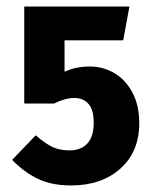

<svg xmlns="http://www.w3.org/2000/svg" viewBox="-20 -550 471 586"><path d="M356 -427H177V-331Q211 -347 254 -347Q295 -347 329.5 -326.5Q364 -306 384.5 -267Q405 -228 405 -174Q405 -87 347.5 -35.5Q290 16 197 16Q138 16 96 -4Q54 -24 17 -62L89 -137Q119 -111 141 -101Q163 -91 192 -91Q227 -91 246.5 -112Q266 -133 266 -175Q266 -215 250 -233Q234 -251 207 -251Q179 -251 145 -234H54V-530H375Z"/></svg>

Font: Fira Sans Condensed SemiBold
Style: Regular
Weight: 600
Width: 3
Designer: bBox Type GmbH & Carrois Corporate GbR & Edenspiekermann AG
Foundry: bBox Type GmbH & Carrois Corporate GbR & Edenspiekermann AG
Version: Version 4.301